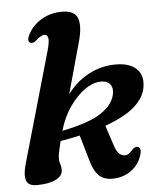

<svg xmlns="http://www.w3.org/2000/svg" viewBox="-52 -764 683 822"><g transform="rotate(-5 289.0 -353.5)"><path d="M169.5 -559.5Q180 -597.5 177 -612.2Q174 -627 161.5 -627Q147.5 -627 126.5 -608Q109.5 -593 98.5 -598.5Q83 -606.5 98.5 -636Q118.5 -673.5 157 -696.2Q195.5 -719 245 -719Q299.5 -719 311.8 -684.2Q324 -649.5 306.5 -586.5L245 -364Q283 -416.5 339.2 -446Q395.5 -475.5 460.5 -474Q515.5 -472.5 543.5 -445.5Q571.5 -418.5 565 -370.5Q559 -324 515.5 -285.2Q472 -246.5 387.5 -216.5L415 -132.5Q423.5 -105.5 434.2 -94.8Q445 -84 458 -83Q468.5 -82.5 476.8 -88.5Q485 -94.5 492 -102.5Q500 -111 506 -113.5Q512 -116 517.5 -114.5Q532.5 -110.5 527.5 -86.5Q517 -42 481 -14.8Q445 12.5 396 12Q359 11 339 -9.5Q319 -30 307 -72.5L274.5 -184.5Q235.5 -175.5 191 -168Q182 -131.5 179.5 -117.2Q177 -103 177 -94.5Q177 -80 181 -69.5Q185 -59 185 -44Q185 -19 155 -4Q125 11 73 11Q36 11 28.2 -14Q20.5 -39 33.5 -83.5ZM390 -406.5Q356.5 -408.5 319.2 -383.8Q282 -359 250.5 -314.2Q219 -269.5 202.5 -211Q320 -234.5 372 -269.8Q424 -305 432 -351Q436 -375.5 425 -390.2Q414 -405 390 -406.5Z"/></g></svg>

Font: Fraunces 9pt SemiBold
Style: Italic
Weight: 600
Italic angle: -16°
Version: Version 1.000;[b76b70a41]